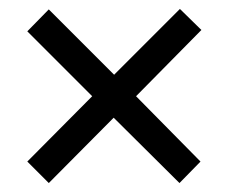

<svg xmlns="http://www.w3.org/2000/svg" viewBox="-20 -651 512 429"><path d="M382 -631 235 -484 89 -630 41 -581 186 -436 41 -290 89 -242 234 -388 381 -242 428 -290 284 -436 430 -584Z"/></svg>

Font: Noto Sans Kannada UI Condensed
Style: Regular
Weight: 400
Width: 3
Designer: Jelle Bosma - Monotype Design Team
Foundry: Monotype Imaging Inc.
Version: Version 2.005